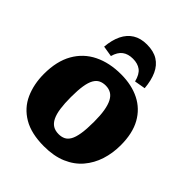

<svg xmlns="http://www.w3.org/2000/svg" viewBox="-266 -1149 1326 1326"><g transform="rotate(45 397.0 -486.5)"><path d="M389 14Q264 14 185.5 -32.5Q107 -79 71 -159.5Q35 -240 35 -340Q35 -464 82.5 -547.5Q130 -631 215.5 -673Q301 -715 414 -715Q518 -715 595.5 -676Q673 -637 716 -560Q759 -483 759 -366Q759 -289 737 -220.5Q715 -152 670 -99Q625 -46 555 -16Q485 14 389 14ZM401 -117Q428 -117 449 -127Q470 -137 484.5 -162Q499 -187 506.5 -233Q514 -279 514 -350Q514 -413 506.5 -457.5Q499 -502 484 -530.5Q469 -559 446.5 -572Q424 -585 394 -585Q366 -585 344.5 -574.5Q323 -564 308.5 -538.5Q294 -513 287 -469Q280 -425 280 -358Q280 -295 286.5 -249.5Q293 -204 307.5 -174.5Q322 -145 345 -131Q368 -117 401 -117ZM395 -987Q460 -987 502.5 -960.5Q545 -934 568 -883.5Q591 -833 597 -762L517 -748Q503 -804 473 -826.5Q443 -849 396 -849Q349 -849 319 -826.5Q289 -804 275 -754L196 -767Q202 -837 226 -886Q250 -935 292 -961Q334 -987 395 -987Z"/></g></svg>

Font: Literata Black
Style: Regular
Weight: 900
Designer: Latin by Veronika Burian and Jose Scaglione. Greek by Irene Vlachou. Cyrillic by Vera Evstafieva.
Foundry: TypeTogether
Version: Version 3.103;gftools[0.9.29]